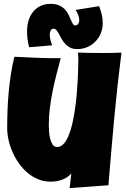

<svg xmlns="http://www.w3.org/2000/svg" viewBox="-20 -959 651 991"><path d="M606.9 -687.5Q585 -515.6 569.3 -345.5Q553.7 -175.3 539.6 -2.9L339.4 11.7L348.1 -63.5Q338.4 -52.2 325.4 -43.9Q312.5 -35.6 297.9 -30.5Q283.2 -25.4 269 -23.4Q254.9 -21.5 243.2 -21.5H242.7Q242.7 -21.5 242.7 -21.5Q242.7 -21.5 242.2 -21.5Q242.2 -21.5 242.2 -21.5Q242.2 -21.5 242.2 -21.5Q242.2 -21.5 242.2 -21.5H241.7Q241.7 -21.5 241.7 -21.5Q241.7 -21.5 241.7 -21.5Q241.7 -21.5 241.7 -21.5Q241.7 -21.5 241.7 -21.5Q241.7 -21.5 241.7 -21.5Q241.2 -21.5 241.2 -21.5Q241.2 -21.5 241.2 -21.5Q241.2 -21.5 241.2 -21.5Q241.2 -21.5 241.2 -21.5Q241.2 -21.5 241.2 -21.5Q241.2 -21.5 241.2 -21.5Q240.7 -21.5 240.7 -21.5Q240.7 -21.5 240.7 -21.5Q240.7 -21.5 240.7 -21.5Q240.7 -21.5 240.7 -21.5Q240.7 -21.5 240.7 -21.5Q240.7 -21.5 240.7 -21.5Q240.7 -21.5 240.7 -21.5Q240.7 -21.5 240.7 -21.5Q240.7 -21.5 240.2 -21.5Q240.2 -21.5 240.2 -21.5H238.3Q238.3 -21.5 238.3 -21.5Q238.3 -21.5 238.3 -21.5H237.8Q204.6 -22 175.3 -34.4Q146 -46.9 121.6 -67.6Q97.2 -88.4 77.6 -116Q58.1 -143.6 44.7 -174.1Q31.2 -204.6 24.2 -236.3Q17.1 -268.1 17.1 -297.9Q17.1 -341.8 18.8 -388.9Q20.5 -436 24.9 -483.4Q29.3 -530.8 36.4 -577.1Q43.5 -623.5 54.2 -666Q113.8 -663.1 165.3 -660.9Q216.8 -658.7 259.3 -658.7Q276.4 -658.7 293.5 -659.2Q282.2 -616.7 271.2 -574Q260.3 -531.2 251.5 -488Q242.7 -444.8 237.3 -401.4Q231.9 -357.9 231.9 -313.5Q231.9 -303.2 232.9 -284.2Q233.9 -265.1 238 -246.6Q242.2 -228 250.7 -214.1Q259.3 -200.2 274.9 -200.2Q293.5 -200.2 308.1 -216.1Q322.8 -231.9 334 -258.8Q345.2 -285.6 353.3 -320.8Q361.3 -356 366.9 -394.3Q372.6 -432.6 376 -471.7Q379.4 -510.7 381.1 -545.2Q382.8 -579.6 383.5 -606.9Q384.3 -634.3 384.3 -649.4Q384.3 -659.2 383.8 -668.5Q383.3 -677.7 382.3 -687.5Q414.1 -686.5 445.3 -686Q476.6 -685.5 508.3 -685.5Q532.7 -685.5 557.4 -685.8Q582 -686 606.9 -687.5ZM510.3 -839.4Q510.3 -811 500 -786.6Q489.7 -762.2 471.9 -744.1Q454.1 -726.1 429.9 -715.8Q405.8 -705.6 378.4 -705.6Q356.9 -705.6 341.8 -713.4Q326.7 -721.2 316.2 -732.9Q305.7 -744.6 298.1 -758.3Q290.5 -772 284.2 -783.7Q277.8 -795.4 271.2 -803.2Q264.6 -811 256.3 -811Q251 -811 247.1 -807.9Q243.2 -804.7 241 -800.3Q238.8 -795.9 237.8 -790.5Q236.8 -785.2 236.8 -780.8Q236.8 -766.1 240.5 -752.2Q244.1 -738.3 249.5 -725.1L130.4 -715.3Q124.5 -735.8 122.1 -756.6Q119.6 -777.3 119.6 -797.4Q119.6 -827.1 127.4 -853Q135.3 -878.9 150.6 -897.9Q166 -917 188.7 -928Q211.4 -939 241.7 -939Q268.6 -939 286.1 -930.7Q303.7 -922.4 315.4 -910.2Q327.1 -897.9 333.7 -883.3Q340.3 -868.7 345.7 -856.4Q351.1 -844.2 356 -835.9Q360.8 -827.6 368.7 -827.6Q378.4 -827.6 383.8 -836.4Q389.2 -845.2 389.2 -854Q389.2 -868.7 383.3 -882.6Q377.4 -896.5 370.6 -907.7L491.7 -927.2Q500 -905.8 505.1 -884Q510.3 -862.3 510.3 -839.4Z"/></svg>

Font: Luckiest Guy
Style: Regular
Weight: 400
Designer: Astigmatic (AOETI)
Foundry: Astigmatic (AOETI)
Version: Version 1.000